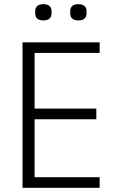

<svg xmlns="http://www.w3.org/2000/svg" viewBox="-20 -901 558 921"><path d="M88 0V-698H458V-647H146V-380H442V-329H146V-51H458V0ZM188 -803Q168 -803 158.5 -812Q149 -821 149 -835V-849Q149 -863 158.5 -872Q168 -881 188 -881Q208 -881 217.5 -872Q227 -863 227 -849V-835Q227 -821 217.5 -812Q208 -803 188 -803ZM356 -803Q336 -803 326.5 -812Q317 -821 317 -835V-849Q317 -863 326.5 -872Q336 -881 356 -881Q376 -881 385.5 -872Q395 -863 395 -849V-835Q395 -821 385.5 -812Q376 -803 356 -803Z"/></svg>

Font: IBM Plex Sans Cond Light
Style: Regular
Weight: 300
Width: 3
Designer: Mike Abbink, Paul van der Laan, Pieter van Rosmalen
Foundry: Bold Monday
Version: Version 1.3